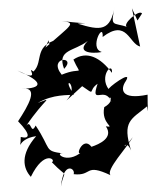

<svg xmlns="http://www.w3.org/2000/svg" viewBox="-20 -636 576 722"><path d="M514 -585C504 -604 431 -538 461 -534C402 -554 395 -530 412 -616C396 -516 357 -521 272 -547C322 -552 327 -543 212 -557C270 -550 248 -543 151 -457C182 -531 132 -424 216 -492C99 -470 147 -407 106 -367C73 -392 145 -319 45 -371C146 -328 141 -304 62 -302C129 -311 86 -238 48 -180C100 -126 89 -113 58 -121C58 -56 38 -113 116 -124C55 -54 67 -3 96 29C147 -76 193 -34 175 -26C240 42 222 -8 209 66C218 -31 265 -3 257 19C329 27 296 -24 396 23C375 5 461 -85 479 -120C429 -50 451 -124 473 -70C438 -180 473 -187 533 -236C540 -197 534 -229 535 -280C434 -259 432 -301 453 -331C483 -379 378 -301 389 -300C351 -350 405 -408 401 -362C357 -421 306 -446 256 -412C286 -344 291 -388 212 -355C158 -423 270 -427 221 -377C193 -451 259 -442 310 -482C254 -425 365 -438 362 -441C314 -454 370 -557 366 -497C458 -567 465 -471 507 -461L476 -605L497 -559ZM289 -312C344 -274 308 -294 347 -321C318 -235 376 -317 399 -252C376 -288 423 -262 372 -233C359 -169 418 -155 378 -161C408 -118 354 -94 324 -84C290 -129 258 -36 289 -66C229 -15 182 -65 217 -59C144 -69 175 -72 114 -164C95 -125 98 -190 78 -162C151 -270 184 -271 122 -249C181 -283 237 -277 258 -280C203 -360 284 -317 230 -258Z"/></svg>

Font: Charger Distortion
Style: 2It
Weight: 400
Designer: Jasper
Foundry: Cannot Into Space Fonts
Version: Version 0.98